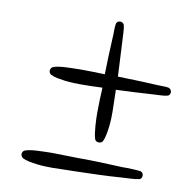

<svg xmlns="http://www.w3.org/2000/svg" viewBox="-69 -672 688 704"><g transform="rotate(10 275.5 -319.5)"><path d="M550.8 -382.8Q550.8 -377.9 548.3 -373.5Q545.9 -369.1 541 -368.2Q530.3 -365.2 513.2 -364.7Q496.1 -364.3 485.4 -363.3Q451.2 -361.3 418 -359.4Q384.8 -357.4 350.6 -356.4Q350.6 -335.9 351.6 -315.4Q352.5 -294.9 352.5 -274.4Q352.5 -263.7 352.1 -248.5Q351.6 -233.4 349.6 -217.8Q347.7 -202.1 344.7 -187.5Q341.8 -172.9 336.9 -163.1Q335 -159.2 330.6 -157.2Q326.2 -155.3 322.3 -155.3Q318.4 -155.3 314 -157.2Q309.6 -159.2 307.6 -164.1Q304.7 -171.9 302.7 -185.1Q300.8 -198.2 299.8 -212.4Q298.8 -226.6 298.3 -239.7Q297.9 -252.9 297.9 -261.7Q297.9 -285.2 298.8 -308.6Q299.8 -332 300.8 -355.5Q280.3 -354.5 259.8 -354Q239.3 -353.5 219.7 -353.5Q209 -353.5 193.4 -354Q177.7 -354.5 162.1 -356.4Q146.5 -358.4 131.8 -361.3Q117.2 -364.3 108.4 -369.1Q99.6 -373 99.6 -383.8Q99.6 -387.7 102.1 -392.1Q104.5 -396.5 109.4 -398.4Q116.2 -401.4 129.4 -403.3Q142.6 -405.3 156.7 -405.8Q170.9 -406.2 184.6 -406.7Q198.2 -407.2 207 -407.2Q230.5 -407.2 253.9 -406.7Q277.3 -406.2 300.8 -405.3Q301.8 -439.5 302.7 -472.7Q303.7 -505.9 305.7 -540Q306.6 -550.8 306.6 -568.4Q306.6 -585.9 308.6 -595.7Q310.5 -600.6 314.5 -603Q318.4 -605.5 323.2 -605.5Q328.1 -605.5 332 -603Q335.9 -600.6 337.9 -595.7Q340.8 -585 341.3 -568.4Q341.8 -551.8 342.8 -540Q344.7 -505.9 346.2 -472.7Q347.7 -439.5 349.6 -405.3Q383.8 -404.3 417.5 -403.3Q451.2 -402.3 485.4 -400.4Q496.1 -399.4 513.2 -399.4Q530.3 -399.4 540 -397.5Q544.9 -395.5 547.9 -391.6Q550.8 -387.7 550.8 -382.8ZM502 -63.5Q502 -58.6 499.5 -54.2Q497.1 -49.8 492.2 -48.8Q480.5 -45.9 459 -44.9Q437.5 -43.9 423.8 -43Q382.8 -40 341.3 -38.6Q299.8 -37.1 257.8 -36.1Q235.4 -36.1 213.9 -35.2Q192.4 -34.2 170.9 -34.2Q160.2 -34.2 145 -34.7Q129.9 -35.2 113.8 -37.1Q97.7 -39.1 83.5 -42Q69.3 -44.9 59.6 -49.8Q55.7 -51.8 53.2 -56.2Q50.8 -60.5 50.8 -64.5Q50.8 -68.4 53.2 -72.8Q55.7 -77.1 60.5 -79.1Q68.4 -82 81.1 -84Q93.8 -85.9 107.9 -86.4Q122.1 -86.9 135.7 -87.4Q149.4 -87.9 158.2 -87.9Q183.6 -87.9 208 -86.9Q232.4 -85.9 257.8 -85.9Q299.8 -85.9 340.8 -84.5Q381.8 -83 423.8 -81.1Q430.7 -81.1 439.9 -81.1Q449.2 -81.1 458.5 -80.6Q467.8 -80.1 476.6 -79.6Q485.4 -79.1 491.2 -78.1Q502 -74.2 502 -63.5Z"/></g></svg>

Font: Calligraffiti
Style: Regular
Weight: 400
Designer: Dathan Boardman
Foundry: Open Window
Version: Version 1.000